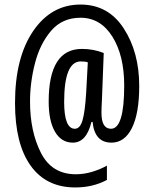

<svg xmlns="http://www.w3.org/2000/svg" viewBox="-20 -740 675 844"><path d="M592 -362Q592 -510 524 -615Q456 -720 334 -720Q205 -720 125.5 -603Q46 -486 46 -287Q46 -108 114.5 -12Q183 84 311 84Q388 84 450 51V-12Q422 4 386 15Q350 26 313 26Q208 26 160 -68Q112 -162 112 -294Q112 -378 134 -463Q156 -548 205 -605Q254 -662 334 -662Q422 -662 474 -579Q526 -496 526 -364Q526 -174 468 -174Q426 -174 426 -244Q426 -253 426.5 -268.5Q427 -284 428 -299L436 -507Q391 -525 340 -525Q194 -525 194 -294Q194 -208 222 -160.5Q250 -113 300 -113Q360 -113 382 -204H387Q396 -113 470 -113Q528 -113 560 -177.5Q592 -242 592 -362ZM262 -292Q262 -470 335 -470Q354 -470 366 -466L359 -336Q354 -250 343 -212Q332 -174 309 -174Q262 -174 262 -292Z"/></svg>

Font: Noto Sans Display Condensed
Style: Regular
Weight: 400
Width: 3
Designer: Monotype Design Team
Foundry: Monotype Imaging Inc.
Version: Version 1.900